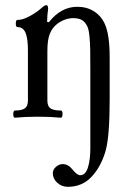

<svg xmlns="http://www.w3.org/2000/svg" viewBox="-20 -451 513 742"><path d="M38.1 3.9Q31.2 3.9 31.2 -10Q31.2 -23.9 38.1 -23.9Q64 -23.9 75.9 -32.2Q87.9 -40.5 87.9 -62V-256.8Q87.9 -302.7 78.6 -324.5Q69.3 -346.2 47.9 -346.2Q41 -346.2 41 -360.1Q41 -374 47.9 -374Q68.4 -374 95.9 -389.2Q123.5 -404.3 140.1 -419.9Q152.8 -431.2 159.2 -431.2Q166 -431.2 166 -417Q162.1 -390.6 162.1 -366.2L168.9 -365.2Q215.8 -424.8 278.8 -424.8Q314.9 -424.8 342.8 -407.5Q370.6 -390.1 384.8 -358.9Q403.8 -317.4 403.8 -231V-63Q403.8 75.2 388.2 131.8Q370.6 192.4 335 231Q298.3 271 242.2 271Q218.8 271 201.4 255.4Q184.1 239.7 184.1 217.8Q184.1 204.6 196.3 193.8Q208.5 183.1 222.2 183.1Q243.7 183.1 261.2 205.1Q277.8 226.1 290 226.1Q310.5 226.1 319.8 196.3Q329.1 166.5 329.1 122.1V-174.8Q329.1 -234.4 328.6 -260Q328.1 -285.6 325.7 -311Q323.2 -336.4 317.9 -348.1Q308.6 -367.2 295.9 -374Q283.2 -380.9 263.2 -380.9Q231 -380.9 201.2 -358.9Q182.1 -344.2 172.6 -320.6Q163.1 -296.9 163.1 -254.9V-62Q163.1 -40.5 175.3 -32.2Q187.5 -23.9 214.8 -23.9Q221.7 -23.9 221.7 -10Q221.7 3.9 214.8 3.9Q175.3 0 126 0Q76.7 0 38.1 3.9Z"/></svg>

Font: Junicode SmCond
Style: Regular
Weight: 400
Width: 4
Designer: Peter S. Baker
Version: Version 2.206